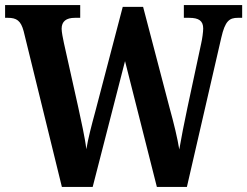

<svg xmlns="http://www.w3.org/2000/svg" viewBox="-20 -734 971 754"><path d="M73 -611 223 0H344L471 -494L596 0H714L849 -586C864 -652 881 -664 914 -664H931V-714H702V-664H723C761 -664 778 -652 778 -622C778 -609 774 -580 770 -563L716 -311C703 -250 692 -193 684 -147C677 -191 663 -249 645 -314L542 -707H462L354 -295C339 -240 327 -194 319 -148C314 -193 298 -262 287 -314L231 -565C227 -583 222 -609 222 -621C222 -650 240 -664 274 -664H295V-714H0V-664H11C45 -664 62 -653 73 -611Z"/></svg>

Font: Noto Serif Armenian Condensed
Style: Bold
Weight: 700
Width: 3
Designer: Monotype Design Team
Foundry: Monotype Imaging Inc.
Version: Version 2.008